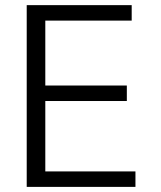

<svg xmlns="http://www.w3.org/2000/svg" viewBox="-20 -731 631 751"><path d="M84.5 0V-710.9H495.1V-650.4H157.2V-396.5H476.1V-335.9H157.2V-60.5H509.8V0Z"/></svg>

Font: Ride Light
Style: Regular
Weight: 300
Version: Version 3.000